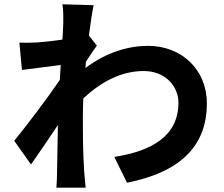

<svg xmlns="http://www.w3.org/2000/svg" viewBox="-20 -827 1040 892"><path d="M393 -662C401 -724 409 -775 415 -803L270 -807C275 -777 274 -747 274 -719C274 -708 272 -680 270 -643C228 -637 185 -632 156 -630C121 -628 98 -628 70 -629L82 -502C138 -509 214 -519 262 -525L258 -456C202 -373 102 -241 46 -173L124 -63C158 -111 207 -183 249 -246C247 -162 247 -105 245 -28C245 -12 244 24 242 45H378C376 23 372 -13 371 -31C365 -124 365 -207 365 -288C365 -314 366 -342 367 -370C450 -447 543 -497 648 -497C747 -497 809 -427 809 -350C809 -195 685 -125 511 -98L570 22C816 -27 941 -147 941 -347C941 -506 821 -614 668 -614C579 -614 477 -586 377 -511C378 -521 378 -530 379 -540C396 -566 417 -598 430 -615Z"/></svg>

Font: Noto Sans Mono CJK JP Bold
Style: Regular
Weight: 700
Designer: Ryoko NISHIZUKA (kana & ideographs); Paul D. Hunt (Latin, Greek & Cyrillic); Wenlong ZHANG (bopomofo); Sandoll Communica
Foundry: Adobe Systems Incorporated
Version: Version 1.004;PS 1.004;hotconv 1.0.82;makeotf.lib2.5.63406